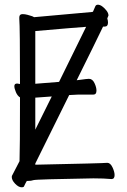

<svg xmlns="http://www.w3.org/2000/svg" viewBox="-20 -759 540 816"><path d="M130 -208Q160 -269 200 -349Q169 -347 130 -344ZM231 -411Q282 -515 346 -645Q301 -642 130 -627V-403Q189 -408 231 -411ZM94 10Q88 20 83 31Q82 37 72 37Q59 37 44.5 22Q30 7 30 -7Q30 -12 33 -16Q37 -23 63 -74Q65 -125 65 -345Q54 -352 47.5 -367.5Q41 -383 41 -393Q41 -404 53 -404L65 -402Q65 -643 62 -679V-685Q62 -699 76 -699Q86 -699 97 -696Q108 -693 117 -690L125 -686L370 -708Q373 -708 375 -709Q380 -720 385 -732Q388 -739 396 -739Q405 -739 415 -731.5Q425 -724 433 -713.5Q441 -703 441 -693L436 -681Q439 -671 439 -663Q439 -646 425 -646H418Q386 -579 306 -418Q317 -419 322 -420Q350 -424 358 -424Q373 -424 381.5 -406Q390 -388 390 -374Q390 -357 377 -357H313Q307 -357 274 -355Q213 -232 130 -64V-59Q418 -65 436 -67Q449 -67 458 -48Q467 -29 467 -15Q467 2 454 2Q422 -1 377 -1Q132 3 122.5 6.5Q113 10 98 10Z"/></svg>

Font: Moon Stars Kai T HW
Style: Regular
Weight: 400
Designer: GuiWonder
Version: Version 1.101